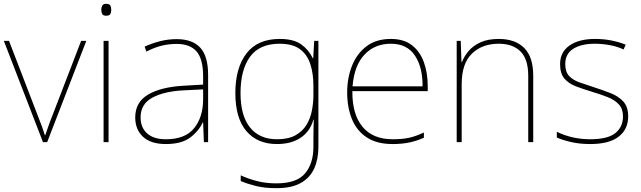

<svg xmlns="http://www.w3.org/2000/svg" viewBox="-20 -741 3342 1001"><path d="M204 0 0 -528H27L177 -138Q190 -106 198 -83.5Q206 -61 214 -36H216Q225 -61 232.5 -83.5Q240 -106 253 -138L403 -528H430L226 0Z M533 -721Q551 -721 555.5 -711.5Q560 -702 560 -690Q560 -677 555.5 -668Q551 -659 533 -659Q518 -659 513 -668Q508 -677 508 -690Q508 -702 513 -711.5Q518 -721 533 -721ZM546 -528V0H520V-528Z M901 -537Q983 -537 1024 -492.5Q1065 -448 1065 -350V0H1043L1039 -103H1037Q1016 -57 971 -23.5Q926 10 845 10Q766 10 725.5 -28Q685 -66 685 -129Q685 -208 751.5 -247.5Q818 -287 936 -294L1039 -300V-343Q1039 -433 1005 -472.5Q971 -512 901 -512Q861 -512 823.5 -503Q786 -494 743 -472L734 -498Q774 -516 815.5 -526.5Q857 -537 901 -537ZM938 -270Q836 -265 774.5 -232Q713 -199 713 -129Q713 -76 747 -45.5Q781 -15 845 -15Q945 -15 991.5 -72Q1038 -129 1039 -220V-275Z M1438 -538Q1511 -538 1550.5 -509.5Q1590 -481 1611 -437H1613L1618 -528H1640V25Q1640 88 1618.5 136.5Q1597 185 1549 212.5Q1501 240 1421 240Q1360 240 1315.5 229Q1271 218 1235 203V173Q1271 190 1318 202.5Q1365 215 1421 215Q1527 215 1570.5 163Q1614 111 1614 25V-17Q1614 -46 1614.5 -67Q1615 -88 1616 -117H1614Q1596 -55 1547 -22.5Q1498 10 1424 10Q1322 10 1264.5 -57.5Q1207 -125 1207 -256Q1207 -387 1265 -462.5Q1323 -538 1438 -538ZM1438 -513Q1333 -513 1283.5 -445Q1234 -377 1234 -256Q1234 -138 1283.5 -76.5Q1333 -15 1424 -15Q1483 -15 1520 -35.5Q1557 -56 1577.5 -89.5Q1598 -123 1606 -164Q1614 -205 1614 -246V-294Q1614 -357 1598 -406.5Q1582 -456 1544 -484.5Q1506 -513 1438 -513Z M2018 -538Q2086 -538 2128 -505Q2170 -472 2190 -416.5Q2210 -361 2210 -291V-266H1817Q1816 -145 1870 -80Q1924 -15 2027 -15Q2075 -15 2109.5 -22Q2144 -29 2190 -50V-23Q2152 -6 2113.5 2Q2075 10 2027 10Q1944 10 1891.5 -25Q1839 -60 1814.5 -121Q1790 -182 1790 -259Q1790 -334 1815 -397.5Q1840 -461 1890.5 -499.5Q1941 -538 2018 -538ZM2018 -513Q1934 -513 1880.5 -456.5Q1827 -400 1818 -291H2183Q2184 -390 2143 -451.5Q2102 -513 2018 -513Z M2580 -538Q2666 -538 2713 -491Q2760 -444 2760 -346V0H2734V-345Q2734 -433 2693.5 -473Q2653 -513 2580 -513Q2494 -513 2440.5 -461.5Q2387 -410 2387 -302V0H2361V-528H2382L2386 -417H2388Q2400 -448 2423.5 -475.5Q2447 -503 2485.5 -520.5Q2524 -538 2580 -538Z M3255 -134Q3255 -67 3205.5 -28.5Q3156 10 3057 10Q3002 10 2957 -0.5Q2912 -11 2883 -24V-54Q2963 -15 3057 -15Q3148 -15 3188 -47Q3228 -79 3228 -134Q3228 -173 3206.5 -196.5Q3185 -220 3148.5 -234.5Q3112 -249 3068 -262Q3022 -276 2983.5 -290.5Q2945 -305 2922.5 -331.5Q2900 -358 2900 -407Q2900 -469 2949 -503.5Q2998 -538 3082 -538Q3129 -538 3170 -529.5Q3211 -521 3242 -508L3231 -483Q3203 -497 3162.5 -505Q3122 -513 3082 -513Q3010 -513 2968.5 -486.5Q2927 -460 2927 -407Q2927 -366 2947.5 -344.5Q2968 -323 3002.5 -311Q3037 -299 3077 -286Q3121 -272 3162 -256Q3203 -240 3229 -212.5Q3255 -185 3255 -134Z"/></svg>

Font: Noto Sans Myanmar Thin
Style: Regular
Weight: 100
Designer: Monotype Design Team
Foundry: Monotype Imaging Inc.
Version: Version 2.107; ttfautohint (v1.8.4.7-5d5b)